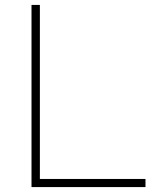

<svg xmlns="http://www.w3.org/2000/svg" viewBox="-20 -760 622 780"><path d="M108 0V-740H142V-33H571V0Z"/></svg>

Font: Encode Sans SC Expanded Thin
Style: Regular
Weight: 250
Width: 7
Designer: Multiple Designers
Foundry: Impallari Type
Version: Version 3.002